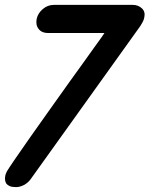

<svg xmlns="http://www.w3.org/2000/svg" viewBox="-37 -756 611 785"><path d="M159 -621Q134 -621 121 -637.5Q108 -654 113 -679Q118 -702 138 -719Q158 -736 183 -736H506Q528 -736 543 -722Q558 -708 553 -685Q551 -674 546 -665.5Q541 -657 537 -650L88 -23Q77 -8 60.5 0.5Q44 9 29 9Q12 9 3 5Q-6 1 -11 -5Q-16 -13 -16.5 -22Q-17 -31 -15 -40Q-13 -45 -12 -48Q-11 -51 -9 -55Q-2 -67 24 -105Q50 -143 86.5 -195Q123 -247 165.5 -306.5Q208 -366 247 -421Q277 -462 302.5 -498Q328 -534 347.5 -561Q367 -588 378.5 -604Q390 -620 390 -621Z"/></svg>

Font: VDS
Style: Bold Italic
Weight: 700
Designer: artmaker
Foundry: artmaker
Version: Version 1.000 2009 initial release